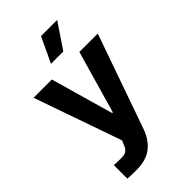

<svg xmlns="http://www.w3.org/2000/svg" viewBox="-283 -843 1130 1130"><g transform="rotate(-45 281.5 -278.5)"><path d="M68.1 196.7V83.9L92.6 85.5Q107.6 85.9 126.8 85.9Q144.5 85.9 156.1 82.9Q167.8 79.9 178.1 69.2Q188.4 58.5 196.1 37.3L205.1 15L14.3 -530.3H166.4L277.7 -139.8H283.6L395.5 -530.3H548.7L341.8 57.9Q317.8 125.5 269.9 162.4Q222 199.2 141.5 199.2Q99 199.2 68.1 196.7ZM302.1 -756.1H436.4L330.8 -599.2H228.1Z"/></g></svg>

Font: Pretendard GOV Variable
Style: Regular
Weight: 400
Designer: Base glyphs from Inter by Rasmus Andersson; Hangul glyphs from Noto Sans CJK(Source Han Sans) by Jang Soo-young and Kang
Foundry: Kil Hyung-jin
Version: Version 1.307;Glyphs 3.2 (3192)